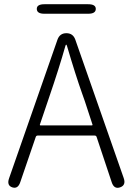

<svg xmlns="http://www.w3.org/2000/svg" viewBox="-20 -886 627 908"><path d="M38 0Q11 -9 23 -43L252 -699Q263 -729 294 -729Q325 -729 336 -699L565 -44Q577 -10 548 0Q519 10 508 -25L437 -238Q435 -245 427 -245H159Q151 -245 149 -238L76 -25Q65 9 38 0ZM169 -298Q167 -293 172 -293H414Q419 -293 417 -298L381 -408Q375 -425 369 -442Q337 -532 297 -668Q295 -675 293 -675Q291 -675 289 -668Q260 -565 212 -425ZM190 -821Q154 -821 154 -844Q154 -866 190 -866H397Q433 -866 433 -844Q433 -821 397 -821Z"/></svg>

Font: Resource Han Rounded JP Light
Style: Regular
Weight: 300
Designer: Cyano Hao (round all glyphs); Ryoko NISHIZUKA 西塚涼子 (kana, bopomofo & ideographs); Paul D. Hunt (Latin, Greek & Cyrillic)
Foundry: Cyano Hao
Version: 0.990